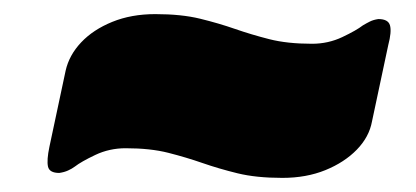

<svg xmlns="http://www.w3.org/2000/svg" viewBox="-20 -436 589 272"><path d="M64 -191Q50 -191 48 -200Q46 -209 50 -228L73 -336Q78 -358 95 -376Q112 -394 139 -405Q166 -416 200 -416Q237 -416 263.5 -409.5Q290 -403 313 -395Q336 -387 361.5 -380.5Q387 -374 422 -374Q445 -374 465 -383.5Q485 -393 494 -400Q499 -403 504 -405.5Q509 -408 516 -409Q530 -409 532.5 -400Q535 -391 530 -372L507 -264Q503 -242 485.5 -224Q468 -206 441 -195Q414 -184 380 -184Q343 -184 316.5 -190.5Q290 -197 267 -205Q244 -213 218.5 -219.5Q193 -226 158 -226Q135 -226 115 -216.5Q95 -207 86 -200Q82 -197 76.5 -194.5Q71 -192 64 -191Z"/></svg>

Font: Rubik Black
Style: Italic
Weight: 900
Italic angle: -12°
Designer: Hubert and Fischer
Foundry: Hubert and Fischer
Version: Version 2.300;gftools[0.9.30]